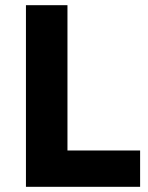

<svg xmlns="http://www.w3.org/2000/svg" viewBox="-20 -720 570 740"><path d="M240 -700V-140H520V0H80V-700Z"/></svg>

Font: Goli Bold
Style: Regular
Weight: 700
Designer: jaikishan Patel
Foundry: MagicType
Version: Version 1.000